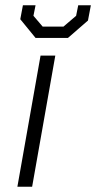

<svg xmlns="http://www.w3.org/2000/svg" viewBox="-20 -709 365 729"><path d="M134 -498H190L102 0H46ZM57 -636 67 -689H115L107 -649L142 -608H221L269 -649L277 -689H325L314 -631L238 -565H115Z"/></svg>

Font: Chakra Petch Light
Style: Italic
Weight: 300
Italic angle: -10°
Designer: Katatrad Aksorn Co.,Ltd.
Foundry: Cadson Demak Co.,Ltd.
Version: Version 1.000; ttfautohint (v1.6)